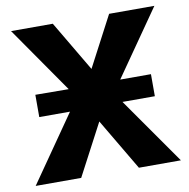

<svg xmlns="http://www.w3.org/2000/svg" viewBox="-75 -732 793 806"><g transform="rotate(-10 321.0 -329.0)"><path d="M433 -284 632 0H453L323 -220L207 0H13L209 -282H78V-377L220 -376L24 -658H202L329 -443L442 -658H635L440 -378H571V-284Z"/></g></svg>

Font: Ysabeau Ultrabold
Style: Regular
Weight: 800
Designer: Christian Thalmann (Catharsis Fonts)
Version: Version 0.003